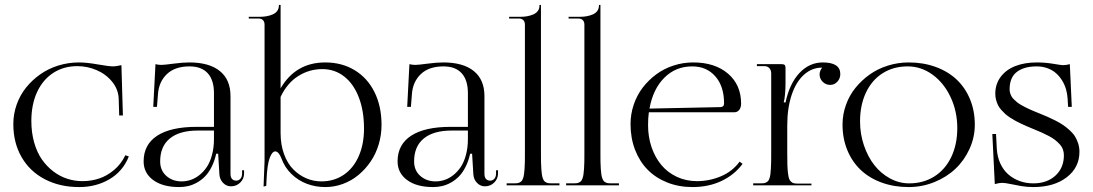

<svg xmlns="http://www.w3.org/2000/svg" viewBox="-20 -751 4427 778"><path d="M34 -248Q34 -288.8 47.4 -326.9Q60.8 -365 85.4 -395.8Q110 -426.5 142.8 -449.6Q175.5 -472.8 216.1 -485.4Q256.8 -498 300 -498Q331.2 -498 376.2 -490Q421.2 -482 439 -482Q449.5 -482 472 -487L478 -283H463L461 -350Q459.8 -388.2 434.9 -419.2Q410 -450.2 372.1 -466.6Q334.2 -483 293 -483Q238 -483 195.8 -455.6Q153.5 -428.2 130.2 -377.8Q107 -327.2 107 -261Q107 -213.5 118.6 -173.1Q130.2 -132.8 150.1 -104.5Q170 -76.2 196.6 -56.1Q223.2 -36 253 -26.5Q282.8 -17 314 -17Q349.2 -17 381.2 -27.5Q413.2 -38 442 -62.1Q470.8 -86.2 488 -122L502 -117Q478 -56.8 423.8 -24.9Q369.5 7 301 7Q222 7 161.2 -24.9Q100.5 -56.8 67.2 -114.8Q34 -172.8 34 -248Z M562 -97Q562 -165.2 617 -201.1Q672 -237 777 -237H847V-373Q847 -426.8 821.6 -454.4Q796.2 -482 748 -482Q688.8 -482 656 -450.5Q623.2 -419 620 -368L616 -318H601L610 -491Q622 -488 634 -488Q645 -488 682.8 -493Q720.5 -498 747 -498Q828 -498 871 -463Q914 -428 914 -362V-47Q914 -32.2 920.5 -25.6Q927 -19 937 -19Q947.2 -19 954.1 -26.6Q961 -34.2 961 -48V-61H969V-48Q969 -26.5 953.5 -11.2Q938 4 916 4Q897.2 4 883.8 -10.1Q870.2 -24.2 869 -45L864 -128H856Q849.5 -98.5 837.6 -75Q825.8 -51.5 811 -36.4Q796.2 -21.2 778.2 -11.2Q760.2 -1.2 742.5 2.9Q724.8 7 706 7Q639.2 7 600.6 -21.5Q562 -50 562 -97ZM629 -97Q629 -60.5 654 -38.2Q679 -16 716 -16Q734.8 -16 753 -22.1Q771.2 -28.2 788.4 -41.9Q805.5 -55.5 818.5 -75.1Q831.5 -94.8 839.2 -123.9Q847 -153 847 -188V-222H781Q707.5 -222 668.2 -189.9Q629 -157.8 629 -97Z M1117 -212Q1117 -164.5 1131 -126.4Q1145 -88.2 1168.5 -64.6Q1192 -41 1221.1 -28.5Q1250.2 -16 1282 -16Q1333.5 -16 1372.8 -42.6Q1412 -69.2 1433.5 -117.9Q1455 -166.5 1455 -230Q1455 -301.5 1434.1 -356.1Q1413.2 -410.8 1374.9 -440.9Q1336.5 -471 1286 -471Q1233.5 -471 1188.9 -443.1Q1144.2 -415.2 1117 -358.5ZM1052 -651Q1052 -663 1045.5 -669.5Q1039 -676 1027 -676H988V-683H1035Q1048.8 -683 1061.2 -685.4Q1073.8 -687.8 1085.1 -692.6Q1096.5 -697.5 1103.2 -706.6Q1110 -715.8 1110 -728V-731H1117V-393Q1178 -498 1298 -498Q1365.2 -498 1417.1 -466.6Q1469 -435.2 1497.5 -377.8Q1526 -320.2 1526 -245Q1526 -204 1514.4 -165.5Q1502.8 -127 1481.6 -96.1Q1460.5 -65.2 1432.4 -41.9Q1404.2 -18.5 1369.6 -5.8Q1335 7 1298 7Q1259 7 1224 -6Q1189 -19 1161.2 -45.8Q1133.5 -72.5 1120 -110Q1115.2 -122.8 1108.8 -130.1Q1102.2 -137.5 1095.5 -137.5Q1089.2 -137.5 1083.6 -131.1Q1078 -124.8 1073 -111.6Q1068 -98.5 1064.6 -75.8Q1061.2 -53 1060 -22.8L1059 2L1048 5L1052 -98Z M1591 -97Q1591 -165.2 1646 -201.1Q1701 -237 1806 -237H1876V-373Q1876 -426.8 1850.6 -454.4Q1825.2 -482 1777 -482Q1717.8 -482 1685 -450.5Q1652.2 -419 1649 -368L1645 -318H1630L1639 -491Q1651 -488 1663 -488Q1674 -488 1711.8 -493Q1749.5 -498 1776 -498Q1857 -498 1900 -463Q1943 -428 1943 -362V-47Q1943 -32.2 1949.5 -25.6Q1956 -19 1966 -19Q1976.2 -19 1983.1 -26.6Q1990 -34.2 1990 -48V-61H1998V-48Q1998 -26.5 1982.5 -11.2Q1967 4 1945 4Q1926.2 4 1912.8 -10.1Q1899.2 -24.2 1898 -45L1893 -128H1885Q1878.5 -98.5 1866.6 -75Q1854.8 -51.5 1840 -36.4Q1825.2 -21.2 1807.2 -11.2Q1789.2 -1.2 1771.5 2.9Q1753.8 7 1735 7Q1668.2 7 1629.6 -21.5Q1591 -50 1591 -97ZM1658 -97Q1658 -60.5 1683 -38.2Q1708 -16 1745 -16Q1763.8 -16 1782 -22.1Q1800.2 -28.2 1817.4 -41.9Q1834.5 -55.5 1847.5 -75.1Q1860.5 -94.8 1868.2 -123.9Q1876 -153 1876 -188V-222H1810Q1736.5 -222 1697.2 -189.9Q1658 -157.8 1658 -97Z M2033 0V-8H2062Q2070 -8 2075.4 -8.6Q2080.8 -9.2 2085.9 -11.8Q2091 -14.2 2093.9 -17.8Q2096.8 -21.2 2099.4 -28.4Q2102 -35.5 2103.2 -43.9Q2104.5 -52.2 2105.5 -66.2Q2106.5 -80.2 2106.8 -95.8Q2107 -111.2 2107 -134V-651Q2107 -663 2100.5 -669.5Q2094 -676 2082 -676H2043V-683H2091Q2104.8 -683 2117.2 -685.4Q2129.8 -687.8 2141.1 -692.6Q2152.5 -697.5 2159.2 -706.6Q2166 -715.8 2166 -728V-731H2172V-134Q2172 -111.2 2172.2 -95.8Q2172.5 -80.2 2173.5 -66.2Q2174.5 -52.2 2175.8 -43.9Q2177 -35.5 2179.6 -28.4Q2182.2 -21.2 2185.1 -17.8Q2188 -14.2 2193.1 -11.8Q2198.2 -9.2 2203.6 -8.6Q2209 -8 2217 -8H2247V0Z M2274 0V-8H2303Q2311 -8 2316.4 -8.6Q2321.8 -9.2 2326.9 -11.8Q2332 -14.2 2334.9 -17.8Q2337.8 -21.2 2340.4 -28.4Q2343 -35.5 2344.2 -43.9Q2345.5 -52.2 2346.5 -66.2Q2347.5 -80.2 2347.8 -95.8Q2348 -111.2 2348 -134V-651Q2348 -663 2341.5 -669.5Q2335 -676 2323 -676H2284V-683H2332Q2345.8 -683 2358.2 -685.4Q2370.8 -687.8 2382.1 -692.6Q2393.5 -697.5 2400.2 -706.6Q2407 -715.8 2407 -728V-731H2413V-134Q2413 -111.2 2413.2 -95.8Q2413.5 -80.2 2414.5 -66.2Q2415.5 -52.2 2416.8 -43.9Q2418 -35.5 2420.6 -28.4Q2423.2 -21.2 2426.1 -17.8Q2429 -14.2 2434.1 -11.8Q2439.2 -9.2 2444.6 -8.6Q2450 -8 2458 -8H2488V0Z M2535 -248Q2535 -288.8 2547.9 -326.9Q2560.8 -365 2584.2 -395.8Q2607.8 -426.5 2639 -449.6Q2670.2 -472.8 2709 -485.4Q2747.8 -498 2789 -498Q2877 -498 2930 -452.6Q2983 -407.2 2983 -331Q2983 -315.2 2975.4 -305.6Q2967.8 -296 2955 -296H2609.2Q2606 -272.2 2606 -244Q2606 -196.2 2620.2 -154.5Q2634.5 -112.8 2659.9 -82.4Q2685.2 -52 2722.6 -34.5Q2760 -17 2804 -17Q2854.8 -17 2901.2 -36.6Q2947.8 -56.2 2977 -96L2989 -87Q2955.5 -42.2 2903.4 -17.6Q2851.2 7 2786 7Q2730.5 7 2683.6 -11.6Q2636.8 -30.2 2604.1 -63.5Q2571.5 -96.8 2553.2 -144.2Q2535 -191.8 2535 -248ZM2611.8 -311 2900 -317Q2906.2 -317 2910.1 -320.9Q2914 -324.8 2914 -332Q2914 -401.2 2878.6 -441.6Q2843.2 -482 2785 -482Q2718 -482 2672 -436.1Q2626 -390.2 2611.8 -311Z M3032 0V-8H3061Q3069 -8 3074.4 -8.6Q3079.8 -9.2 3084.8 -11.9Q3089.8 -14.5 3092.6 -17.8Q3095.5 -21 3098 -28.5Q3100.5 -36 3101.6 -44.2Q3102.8 -52.5 3103.6 -66.9Q3104.5 -81.2 3104.8 -96.5Q3105 -111.8 3105 -135V-453Q3105 -466.5 3097.6 -474.8Q3090.2 -483 3078 -483H3047V-491H3148Q3156.2 -491 3159.6 -487.6Q3163 -484.2 3163 -476V-414Q3163 -392.5 3161 -369.6Q3159 -346.8 3156 -338V-336H3163Q3179.5 -412.8 3219.6 -455.4Q3259.8 -498 3314 -498Q3385 -498 3385 -451Q3385 -432.8 3373 -419.9Q3361 -407 3344 -407Q3326.2 -407 3313.6 -419.6Q3301 -432.2 3301 -450Q3301 -456.2 3303.9 -464Q3306.8 -471.8 3311 -476V-477Q3269.5 -477 3237.4 -447.9Q3205.2 -418.8 3187.6 -365.5Q3170 -312.2 3170 -243V-134Q3170 -103.2 3170.5 -84.5Q3171 -65.8 3172.9 -50.1Q3174.8 -34.5 3177.4 -27.1Q3180 -19.8 3185.6 -14.6Q3191.2 -9.5 3197.8 -8.2Q3204.2 -7 3215 -7H3268V0Z M3662 7Q3602.5 7 3552.5 -11.2Q3502.5 -29.5 3467.6 -62.5Q3432.8 -95.5 3413.4 -142.6Q3394 -189.8 3394 -246Q3394 -286.8 3407.6 -325.2Q3421.2 -363.8 3446.2 -394.8Q3471.2 -425.8 3504.1 -449.1Q3537 -472.5 3577.9 -485.2Q3618.8 -498 3662 -498Q3721.5 -498 3771.5 -479.8Q3821.5 -461.5 3856.4 -428.6Q3891.2 -395.8 3910.6 -348.9Q3930 -302 3930 -246Q3930 -194.8 3908.8 -148Q3887.5 -101.2 3851.6 -67.2Q3815.8 -33.2 3766.1 -13.1Q3716.5 7 3662 7ZM3664 -8Q3721.5 -8 3765.9 -35.9Q3810.2 -63.8 3834.6 -114.8Q3859 -165.8 3859 -232Q3859 -299.8 3832 -357.2Q3805 -414.8 3758.8 -448.4Q3712.5 -482 3658 -482Q3600.5 -482 3556.8 -454.4Q3513 -426.8 3489 -376Q3465 -325.2 3465 -259Q3465 -208.2 3480.8 -161.9Q3496.5 -115.5 3523 -81.8Q3549.5 -48 3586.5 -28Q3623.5 -8 3664 -8Z M4167 7Q4142 7 4117.1 2.8Q4092.2 -1.5 4072.4 -5.8Q4052.5 -10 4040 -10Q4028.5 -10 4011 -5L4001 -208H4016L4019 -150Q4020.8 -116.2 4033.1 -89.1Q4045.5 -62 4065.6 -44.4Q4085.8 -26.8 4111.6 -17.4Q4137.5 -8 4167 -8Q4222.5 -8 4256.8 -39.5Q4291 -71 4291 -122Q4291 -135 4286.6 -146.4Q4282.2 -157.8 4273 -167.5Q4263.8 -177.2 4253.8 -185Q4243.8 -192.8 4228 -200.9Q4212.2 -209 4199.6 -214.6Q4187 -220.2 4168 -228Q4152.8 -234.2 4143.4 -238.2Q4134 -242.2 4119.2 -249.1Q4104.5 -256 4095.1 -261.2Q4085.8 -266.5 4073.5 -274.2Q4061.2 -282 4053.5 -289.1Q4045.8 -296.2 4037.2 -305.8Q4028.8 -315.2 4024 -325Q4019.2 -334.8 4016.1 -346.5Q4013 -358.2 4013 -371Q4013 -410.5 4034.9 -439.6Q4056.8 -468.8 4094.5 -483.4Q4132.2 -498 4181 -498Q4215 -498 4247.8 -492.5Q4280.5 -487 4287 -487Q4300.2 -487 4315 -491L4323 -318H4308L4306 -352Q4304.8 -371.2 4299.5 -389.5Q4294.2 -407.8 4283.9 -424.6Q4273.5 -441.5 4259.4 -454.1Q4245.2 -466.8 4225 -474.4Q4204.8 -482 4181 -482Q4129.2 -482 4100.1 -459.4Q4071 -436.8 4071 -389Q4071 -381.2 4073.2 -373.8Q4075.5 -366.2 4079 -360.1Q4082.5 -354 4089 -347.8Q4095.5 -341.5 4101.4 -336.6Q4107.2 -331.8 4116.9 -326.2Q4126.5 -320.8 4133.8 -316.9Q4141 -313 4152.8 -307.8Q4164.5 -302.5 4172.2 -299.4Q4180 -296.2 4193 -291Q4212.8 -283 4226.1 -277.1Q4239.5 -271.2 4257.9 -261.9Q4276.2 -252.5 4288.5 -244Q4300.8 -235.5 4314.2 -223.4Q4327.8 -211.2 4335.6 -198.8Q4343.5 -186.2 4348.8 -170.1Q4354 -154 4354 -136Q4354 -72.2 4302.4 -32.6Q4250.8 7 4167 7Z"/></svg>

Font: FogtwoNo5
Style: Regular
Weight: 400
Designer: gluk (gluksza@wp.pl)
Foundry: gluk (gluksza@wp.pl)
Version: Version 0.87